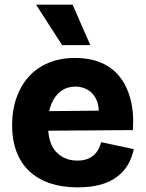

<svg xmlns="http://www.w3.org/2000/svg" viewBox="-20 -791 627 825"><path d="M313 14Q247 14 195 -3.5Q143 -21 106.5 -55Q70 -89 51 -139Q32 -189 32 -254Q32 -317 50.5 -370Q69 -423 103.5 -461.5Q138 -500 188.5 -521Q239 -542 302 -542Q366 -542 414.5 -521.5Q463 -501 494.5 -461Q526 -421 541 -363.5Q556 -306 551 -232L138 -229V-313L459 -316L402 -277Q409 -327 396 -358.5Q383 -390 358 -404.5Q333 -419 304 -419Q269 -419 242.5 -400Q216 -381 201 -345Q186 -309 186 -257Q186 -175 221.5 -138Q257 -101 312 -101Q339 -101 357 -108.5Q375 -116 386.5 -127.5Q398 -139 404.5 -153Q411 -167 415 -180L555 -150Q547 -113 529.5 -83Q512 -53 482.5 -31Q453 -9 411.5 2.5Q370 14 313 14ZM247 -597 135 -771H292L368 -597Z"/></svg>

Font: Bricolage Grotesque ExtraBold
Style: Regular
Weight: 800
Designer: Mathieu Triay
Foundry: Atelier Triay
Version: Version 1.001;gftools[0.9.33.dev8+g029e19f]